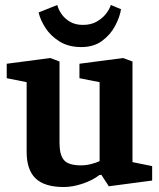

<svg xmlns="http://www.w3.org/2000/svg" viewBox="-20 -739 640 771"><path d="M236 12Q159 12 123 -22.5Q87 -57 87 -129V-409L7 -425V-483L182 -506L219 -492V-165Q219 -117 237 -96Q255 -75 306 -75Q326 -75 347 -80.5Q368 -86 380 -92V-409L299 -425V-483L474 -506L512 -492V-88L591 -72V-14L417 9L387 -37L379 -36Q352 -15 312 -1.5Q272 12 236 12ZM307 -550Q255 -550 219 -572.5Q183 -595 162.5 -627Q142 -659 135 -689L210 -719Q214 -702 226.5 -683.5Q239 -665 260.5 -652Q282 -639 313 -639Q345 -639 368 -652Q391 -665 405.5 -683.5Q420 -702 425 -719L466 -702Q461 -670 442 -634.5Q423 -599 389.5 -574.5Q356 -550 307 -550Z"/></svg>

Font: Faustina
Style: Bold
Weight: 700
Designer: Alfonso Garcia
Foundry: http://www.omnibus-type.com
Version: Version 1.200